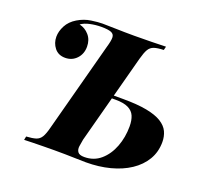

<svg xmlns="http://www.w3.org/2000/svg" viewBox="-122 -854 1070 999"><g transform="rotate(20 413.0 -354.0)"><path d="M283 -690Q252 -690 221.5 -683.5Q191 -677 172 -663Q204 -656 226 -630.5Q248 -605 248 -567Q248 -527 223 -500.5Q198 -474 160 -474Q122 -474 101 -500.5Q80 -527 80 -562Q80 -592 96.5 -623.5Q113 -655 148 -676Q183 -697 221 -702.5Q259 -708 283 -708Q311 -708 357.5 -706.5Q404 -705 459 -705Q507 -705 553.5 -706Q600 -707 634 -708L629 -688Q595 -687 576 -680.5Q557 -674 546.5 -656.5Q536 -639 526 -602L394 -106Q390 -86 387.5 -67Q385 -48 394 -35.5Q403 -23 430 -23Q483 -23 520.5 -55.5Q558 -88 578 -140.5Q598 -193 598 -253Q598 -287 588 -310.5Q578 -334 552.5 -346.5Q527 -359 482 -359H417L421 -376H517Q596 -376 648.5 -366Q701 -356 731.5 -337Q762 -318 774 -292Q786 -266 786 -235Q786 -180 760 -136.5Q734 -93 688 -62.5Q642 -32 580.5 -16Q519 0 448 0Q420 0 379.5 -1.5Q339 -3 272 -3Q246 -3 215 -2.5Q184 -2 155 -1.5Q126 -1 106 0L110 -20Q144 -22 163 -28Q182 -34 193 -52Q204 -70 213 -106L345 -602Q356 -639 355.5 -657.5Q355 -676 338 -683Q321 -690 283 -690Z"/></g></svg>

Font: Playfair Display ExtraBold
Style: Italic
Weight: 800
Italic angle: -14°
Designer: Claus Eggers Sørensen
Foundry: Claus Eggers Sørensen
Version: Version 1.203